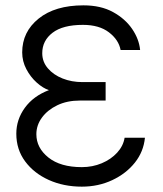

<svg xmlns="http://www.w3.org/2000/svg" viewBox="-20 -690 610 718"><path d="M286 8Q218 8 162.5 -17Q107 -42 74 -86.5Q41 -131 41 -190Q41 -243 73 -287Q105 -331 163 -353Q141 -360 117.5 -381Q94 -402 78.5 -431.5Q63 -461 63 -494Q63 -571 124.5 -620.5Q186 -670 292 -670Q357 -670 402.5 -645Q448 -620 474 -582Q500 -544 504 -503H431Q424 -541 387.5 -569Q351 -597 290 -597Q215 -597 176.5 -567.5Q138 -538 138 -491Q138 -459 159 -434.5Q180 -410 214 -396.5Q248 -383 288 -383H375V-314H279Q231 -314 194.5 -296.5Q158 -279 137 -250.5Q116 -222 116 -188Q116 -137 161 -101Q206 -65 286 -65Q326 -65 360.5 -79.5Q395 -94 418 -119Q441 -144 446 -175H522Q517 -123 484.5 -82Q452 -41 400 -16.5Q348 8 286 8Z"/></svg>

Font: Questrial
Style: Regular
Weight: 400
Designer: Joe Prince, Laura Meseguer
Foundry: Joe Prince, Laura Meseguer
Version: Version 2.000; ttfautohint (v1.8.3)